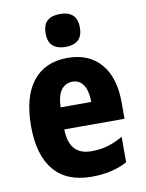

<svg xmlns="http://www.w3.org/2000/svg" viewBox="-87 -829 683 901"><g transform="rotate(-10 254.5 -379.0)"><path d="M260 -559Q362 -559 418.5 -493.5Q475 -428 475 -309V-231H188Q190 -108 296 -108Q337 -108 372.5 -118Q408 -128 447 -150V-29Q377 10 277 10Q158 10 97.5 -62.5Q37 -135 37 -272Q37 -412 95 -485.5Q153 -559 260 -559ZM264 -445Q232 -445 211.5 -419.5Q191 -394 189 -336H335Q335 -388 316.5 -416.5Q298 -445 264 -445ZM262 -768Q301 -768 322 -749Q343 -730 343 -689Q343 -648 321.5 -629.5Q300 -611 262 -611Q224 -611 202 -629.5Q180 -648 180 -689Q180 -731 201 -749.5Q222 -768 262 -768Z"/></g></svg>

Font: Noto Sans Arabic UI Cn XBd
Style: Regular
Weight: 800
Width: 3
Designer: Monotype Design Team, Nadine Chahine and Nizar Qandah
Foundry: Monotype Imaging Inc.
Version: Version 2.010; ttfautohint (v1.8.4.7-5d5b)